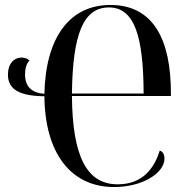

<svg xmlns="http://www.w3.org/2000/svg" viewBox="-20 -744 757 774"><path d="M440 10C554 10 643 -46 643 -105C643 -120 637 -133 624 -137C594 -41 534 -1 454 -1C329 -1 272 -115 270 -357H669V-368C669 -585 598 -724 425 -724C262 -724 164 -595 159 -366C109 -369 81 -394 81 -444C81 -466 86 -488 99 -500C92 -507 80 -512 67 -512C37 -512 12 -488 12 -443C12 -385 56 -357 159 -356C161 -126 266 10 440 10ZM559 -367H270C273 -607 316 -714 419 -714C523 -714 558 -596 559 -367Z"/></svg>

Font: Noto Serif Display Condensed Medium
Style: Regular
Weight: 500
Width: 3
Designer: Monotype Design Team
Foundry: Monotype Imaging Inc.
Version: Version 2.009